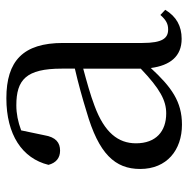

<svg xmlns="http://www.w3.org/2000/svg" viewBox="-14 -482 586 597"><g transform="rotate(-90 278.5 -183.0)"><path d="M366 -6.6C374 53.3 402 89.4 456.9 89.3C496 89.3 526 73.2 547 38.3L531 23.2C514.9 41.3 502.9 47.3 485.9 47.3C459 47.3 443.9 30.3 443.9 -32.7V-279.7C443.9 -403.7 388 -455.7 272 -455.7C159 -455.7 85 -406.7 64.9 -324.7C71 -301.7 85.9 -288.7 109 -288.7C134 -288.7 151.1 -301.7 157 -337.7L172.1 -409.7C199.1 -419.7 224.1 -424.7 250.1 -424.7C329.1 -424.7 364.1 -394.7 364.1 -283.7V-242.7C320 -232.6 273 -219.6 231.1 -206.6C99 -168.7 52.1 -117.7 52.1 -39.6C52.1 43.4 111 90.3 190 90.3C262 90.3 307 57.3 366 -6.6ZM363.9 -216.7V-37.7C300.9 22.3 264.9 41.3 224.9 41.3C168.9 41.3 131.9 9.3 131.9 -52.7C131.9 -107.7 164.9 -150.8 248.9 -181.7C283 -194.7 322.9 -205.6 363.9 -216.7Z"/></g></svg>

Font: YuFanDanQingSong
Style: Regular
Weight: 100
Foundry: 余繁
Version: Version 1.0